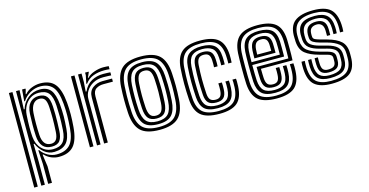

<svg xmlns="http://www.w3.org/2000/svg" viewBox="-81 -990 3012 1569"><g transform="rotate(-15 1425.0 -205.0)"><path d="M165 200V31.5L158 -85.5H165Q186 -53.8 221.8 -34Q257.5 -14.2 296 -14.2Q368.8 -14.2 407.9 -54.6Q447 -95 454.8 -193.5Q459.2 -249.5 459.9 -298.8Q460.5 -348 456 -400.8Q447.2 -504 411 -545.1Q374.8 -586.2 306 -586.2Q262.8 -586.2 221.5 -562.9Q180.2 -539.5 157.2 -501.8H150.5L158.5 -600H187V-590.8L176.8 -555.2H182.8Q205 -581.8 240.9 -595.9Q276.8 -610 312.8 -610Q396.5 -610 436.2 -560.9Q476 -511.8 485.8 -401Q490.2 -349.2 489.9 -300.9Q489.5 -252.5 484.8 -195Q475.8 -85.2 433.8 -37.6Q391.8 10 308 10Q275 10 243.4 -3.5Q211.8 -17 189.5 -42H182.5L197 60.5V200ZM47 200V-600H77V200ZM107 200V-600H137L130 -439.5L136.8 -439.2Q152.2 -493 196.1 -527.9Q240 -562.8 297.5 -562.8Q358.5 -562.8 388.5 -525.4Q418.5 -488 426 -402.2Q431 -347.2 430.4 -299.9Q429.8 -252.5 425 -194Q418.5 -113 384.6 -76.9Q350.8 -40.8 283.5 -38.8Q235.2 -37.2 197.9 -68.1Q160.5 -99 140.8 -145.5H134L137 3V200ZM278.2 -63Q334.5 -63 362.8 -93.6Q391 -124.2 395 -195Q399 -262.2 398.8 -307.2Q398.5 -352.2 396 -400Q392 -474.8 365.6 -506.9Q339.2 -539 281.8 -539Q242 -539 211.1 -519.1Q180.2 -499.2 161.9 -465.5Q143.5 -431.8 140.8 -390Q133.5 -274 139.8 -203.8Q145.2 -141.2 183 -102.1Q220.8 -63 278.2 -63ZM274 -85.8Q224.2 -85.8 198.1 -116.1Q172 -146.5 168.8 -203.8Q166.2 -251 166.4 -297.4Q166.5 -343.8 169 -390.5Q172.2 -452.5 200.8 -483.1Q229.2 -513.8 274 -513.8Q320.5 -513.8 341.9 -487.6Q363.2 -461.5 366.2 -401Q368 -364.2 368.4 -333.5Q368.8 -302.8 367.9 -270Q367 -237.2 365 -194.2Q362.8 -142 342.8 -113.9Q322.8 -85.8 274 -85.8ZM274 -110Q302.5 -110 317.6 -130.1Q332.8 -150.2 335.2 -195Q339 -261.8 338.9 -307.4Q338.8 -353 336.2 -401Q333.8 -448.8 319.5 -469.4Q305.2 -490 274 -490Q241.5 -490 221.8 -464.1Q202 -438.2 198.8 -390Q196.2 -349.8 196 -299.9Q195.8 -250 198.8 -202.8Q201.5 -158.2 220 -134.1Q238.5 -110 274 -110Z M677.2 -508.5 691.5 -577.5V-600H721.2L721.8 -596L702.5 -552H708Q728.8 -575.8 768.9 -589.6Q809 -603.5 845 -603.5Q853.5 -603.5 868.4 -602.9Q883.2 -602.2 891.8 -601V-575Q884.8 -576.2 871 -576.9Q857.2 -577.5 847.2 -577.5Q797 -577.5 754.4 -561.9Q711.8 -546.2 684 -508.5ZM631.8 0V-600H661.5L661.8 -528L656.2 -448.5H663Q687.5 -502.8 731.9 -527Q776.2 -551.2 830.8 -551.2Q844.8 -551.2 865.5 -550.5Q886.2 -549.8 891.8 -549V-523Q884.2 -523.8 862.6 -524.4Q841 -525 825 -525Q775.2 -525 738.5 -505.1Q701.8 -485.2 681.8 -453.4Q661.8 -421.5 661.8 -385.2V0ZM571.8 0V-600H601.8V0ZM691.8 0V-388Q691.8 -442.8 728 -469.4Q764.2 -496 811 -496H891.8V-469.8Q875.8 -470 851.5 -469.9Q827.2 -469.8 811 -469.8Q775.5 -469.8 749.4 -452.9Q723.2 -436 723.2 -391.2V0Z M1161.2 10Q1047.2 10 999.2 -38.6Q951.2 -87.2 945.2 -191Q941.8 -251.5 941.8 -301.1Q941.8 -350.8 945.2 -410Q951.8 -517 1001.9 -563.5Q1052 -610 1161.2 -610Q1272 -610 1321.1 -562.9Q1370.2 -515.8 1376.2 -410Q1379.5 -354.5 1379.9 -304.1Q1380.2 -253.8 1376.2 -191Q1369.5 -84 1320 -37Q1270.5 10 1161.2 10ZM1161.2 -14Q1257.2 -14 1298.9 -56.9Q1340.5 -99.8 1346.2 -192.8Q1350.2 -257.5 1349.9 -304.8Q1349.5 -352 1346.2 -408.2Q1341 -499.5 1300.1 -542.8Q1259.2 -586 1161.2 -586Q1066.2 -586 1023.6 -544.2Q981 -502.5 975.2 -408.2Q972.5 -363.5 971.9 -329.2Q971.2 -295 972.2 -263Q973.2 -231 975.2 -192.5Q980.5 -100 1022.1 -57Q1063.8 -14 1161.2 -14ZM1161.2 -38Q1078.8 -38 1044.2 -76.1Q1009.8 -114.2 1005 -195.5Q1001.8 -254.8 1001.8 -302.4Q1001.8 -350 1005.2 -406.5Q1010.2 -489.8 1046.4 -525.9Q1082.5 -562 1161.2 -562Q1242.8 -562 1277.1 -524.5Q1311.5 -487 1316.2 -407Q1318.8 -363.5 1319.5 -330.1Q1320.2 -296.8 1319.5 -265.1Q1318.8 -233.5 1316.2 -194.5Q1311.2 -114.8 1277.1 -76.4Q1243 -38 1161.2 -38ZM1161.2 -62Q1224.2 -62 1253.1 -93.4Q1282 -124.8 1286.5 -197.8Q1289.8 -249 1289.9 -296.9Q1290 -344.8 1286.5 -403.8Q1282.5 -476 1253.6 -507Q1224.8 -538 1161.2 -538Q1095 -538 1067.1 -505.2Q1039.2 -472.5 1035 -403.5Q1032 -355 1031.8 -306Q1031.5 -257 1035 -196.5Q1039.2 -125.8 1067.8 -93.9Q1096.2 -62 1161.2 -62ZM1161.2 -86Q1113 -86 1090.8 -112Q1068.5 -138 1065 -197.8Q1061.8 -253.8 1061.8 -301.4Q1061.8 -349 1065 -402.5Q1068.8 -462.8 1091.2 -488.4Q1113.8 -514 1161.2 -514Q1209 -514 1231.1 -488.2Q1253.2 -462.5 1256.5 -403Q1260 -344.5 1259.9 -297.5Q1259.8 -250.5 1256.5 -198.5Q1252.8 -139 1231 -112.5Q1209.2 -86 1161.2 -86ZM1161.2 -110Q1193.8 -110 1208.6 -131.2Q1223.5 -152.5 1226.5 -200.2Q1229.2 -245.2 1229.8 -291.6Q1230.2 -338 1226.5 -401.5Q1224 -448 1209 -469Q1194 -490 1161.2 -490Q1126.5 -490 1112.1 -467.8Q1097.8 -445.5 1095 -400.8Q1091.5 -343.5 1091.6 -299.9Q1091.8 -256.2 1095 -199.5Q1097.8 -153.5 1112.5 -131.8Q1127.2 -110 1161.2 -110Z M1666.5 10Q1558.5 10 1509.6 -31.5Q1460.8 -73 1454.5 -168Q1450 -239.8 1449.9 -300Q1449.8 -360.2 1454.5 -430Q1461.2 -526.5 1510 -568.2Q1558.8 -610 1664.5 -610Q1770.2 -610 1818.1 -569.6Q1866 -529.2 1870.5 -436Q1871 -422.8 1870.9 -405Q1870.8 -387.2 1869.5 -369.2H1841.5Q1842.8 -388 1840.5 -434.8Q1836.5 -515.8 1795.8 -550.9Q1755 -586 1664.5 -586Q1574.2 -586 1532.2 -549.4Q1490.2 -512.8 1484.5 -428.5Q1479.8 -358.5 1479.9 -298.5Q1480 -238.5 1484.5 -169.8Q1489.8 -87.2 1531.5 -50.6Q1573.2 -14 1666.5 -14Q1756 -14 1796.2 -50.1Q1836.5 -86.2 1840.5 -169.2Q1841.8 -193 1841.2 -209.5Q1840.8 -226 1839.5 -233H1869.2Q1871 -227.5 1871.2 -208Q1871.5 -188.5 1870.5 -168Q1866 -72.5 1818.6 -31.2Q1771.2 10 1666.5 10ZM1666.5 -38Q1586 -38 1552.4 -70.6Q1518.8 -103.2 1514.5 -171.8Q1510 -242.8 1509.9 -301.2Q1509.8 -359.8 1514.2 -425.8Q1519.5 -503.2 1557 -532.6Q1594.5 -562 1664.5 -562Q1736.2 -562 1771.8 -533.5Q1807.2 -505 1810.5 -434Q1812.5 -390 1811 -369.2H1781.5Q1782.8 -387.5 1780.5 -433.2Q1777.8 -494 1747.8 -516Q1717.8 -538 1664.5 -538Q1606.5 -538 1577.5 -512.5Q1548.5 -487 1544.2 -423.8Q1539.5 -357.2 1539.9 -298.2Q1540.2 -239.2 1544.2 -174.5Q1548.2 -114.2 1576.4 -88.1Q1604.5 -62 1666.5 -62Q1720 -62 1748.8 -85.2Q1777.5 -108.5 1780.5 -170.5Q1782.5 -210.8 1780 -233H1809.8Q1811 -224.5 1811.2 -207Q1811.5 -189.5 1810.5 -169.8Q1807.2 -99.5 1773.8 -68.8Q1740.2 -38 1666.5 -38ZM1666.5 -86Q1620.2 -86 1598.8 -106.9Q1577.2 -127.8 1574.2 -175.8Q1569.8 -246 1569.9 -301.9Q1570 -357.8 1574.2 -421.8Q1577.8 -471.2 1598.8 -492.6Q1619.8 -514 1664.5 -514Q1704.8 -514 1726.6 -496.2Q1748.5 -478.5 1750.8 -430Q1751.5 -414.8 1751.8 -396.5Q1752 -378.2 1750.8 -369.2H1720.5Q1721.8 -378.2 1721.6 -395.6Q1721.5 -413 1720.8 -429Q1719.2 -461 1706.4 -475.5Q1693.5 -490 1664.5 -490Q1634.2 -490 1620.5 -473.2Q1606.8 -456.5 1604.2 -420.8Q1599.8 -355 1599.9 -299.8Q1600 -244.5 1604.2 -177.5Q1606.5 -141.2 1621 -125.6Q1635.5 -110 1666.5 -110Q1693.8 -110 1706.4 -125.1Q1719 -140.2 1720.8 -175Q1721.2 -186.8 1721.4 -203.6Q1721.5 -220.5 1720.5 -233H1750.2Q1751.2 -224 1751.4 -206.1Q1751.5 -188.2 1750.8 -173.8Q1748.5 -126.8 1728.8 -106.4Q1709 -86 1666.5 -86Z M2152 10Q2044 10 1995.1 -31.5Q1946.2 -73 1940 -168Q1938.5 -191.2 1937.9 -228.4Q1937.2 -265.5 1937.4 -305.8Q1937.5 -346 1938.2 -379.8Q1939 -413.5 1940 -430Q1946.8 -526.5 1995.5 -568.2Q2044.2 -610 2150 -610Q2254 -610 2302.8 -570.4Q2351.5 -530.8 2356 -436Q2356.2 -428.2 2356.5 -407.1Q2356.8 -386 2356.9 -358.8Q2357 -331.5 2356.6 -304.5Q2356.2 -277.5 2355 -258H2087.5Q2088 -231.2 2088.4 -211.2Q2088.8 -191.2 2089.8 -177.5Q2092 -141.2 2106.5 -125.6Q2121 -110 2152 -110Q2179.2 -110 2191.9 -125.1Q2204.5 -140.2 2206.2 -175Q2206.8 -187.5 2207 -202.4Q2207.2 -217.2 2206 -233H2236Q2237.2 -218.5 2237 -202.4Q2236.8 -186.2 2236.2 -173.8Q2234 -126.8 2214.2 -106.4Q2194.5 -86 2152 -86Q2106 -86 2084.4 -106.8Q2062.8 -127.5 2059.8 -175.8Q2058.5 -195.5 2058 -223.2Q2057.5 -251 2057.2 -282H2326Q2327 -311.5 2327 -343.2Q2327 -375 2326.8 -400.1Q2326.5 -425.2 2326 -434.5Q2322 -515.8 2281.2 -550.9Q2240.5 -586 2150 -586Q2059.8 -586 2017.8 -549.4Q1975.8 -512.8 1970 -428.8Q1969 -413.5 1968.2 -380.9Q1967.5 -348.2 1967.4 -308.6Q1967.2 -269 1967.9 -231.6Q1968.5 -194.2 1970 -169.8Q1975.2 -87.2 2017 -50.6Q2058.8 -14 2152 -14Q2241.2 -14 2281.6 -50.1Q2322 -86.2 2326 -169Q2326.8 -184.5 2326.9 -201.5Q2327 -218.5 2325.5 -233H2355.5Q2357 -218.8 2356.9 -201.9Q2356.8 -185 2356 -168Q2351.5 -72.5 2304.1 -31.2Q2256.8 10 2152 10ZM2152 -38Q2071.5 -38 2037.9 -70.6Q2004.2 -103.2 2000 -171.8Q1998.5 -196.5 1997.9 -233.8Q1997.2 -271 1997.4 -310.1Q1997.5 -349.2 1998.1 -380.8Q1998.8 -412.2 1999.8 -425.8Q2005 -502.5 2042 -532.2Q2079 -562 2150 -562Q2224 -562 2258.4 -532.6Q2292.8 -503.2 2296 -433.8Q2296.5 -421.5 2296.9 -382.9Q2297.2 -344.2 2296.5 -306H2027.2Q2027.2 -265.2 2027.9 -230.8Q2028.5 -196.2 2029.8 -174.8Q2033.8 -114.2 2061.9 -88.1Q2090 -62 2152 -62Q2205.5 -62 2234.2 -85.2Q2263 -108.5 2266 -170.5Q2266.8 -185.8 2266.9 -201Q2267 -216.2 2265.8 -233H2295.8Q2297 -217.5 2296.9 -202.1Q2296.8 -186.8 2296 -169.8Q2292.8 -99.5 2259.2 -68.8Q2225.8 -38 2152 -38ZM2027.5 -330H2267Q2267.2 -362.8 2266.9 -391.8Q2266.5 -420.8 2266 -433Q2263.5 -489 2236.2 -513.5Q2209 -538 2150 -538Q2092 -538 2063 -512.5Q2034 -487 2029.8 -423.8Q2029 -413 2028.4 -386.8Q2027.8 -360.5 2027.5 -330ZM2057.8 -354Q2058 -363.2 2058.4 -378Q2058.8 -392.8 2059.1 -405.8Q2059.5 -418.8 2059.8 -422.2Q2063.2 -473 2085.1 -493.5Q2107 -514 2150 -514Q2193.2 -514 2213.6 -494.9Q2234 -475.8 2236 -432.5Q2236.5 -421 2236.8 -399.1Q2237 -377.2 2237 -354ZM2088 -378H2207Q2206.8 -393.8 2206.6 -409.6Q2206.5 -425.5 2206.2 -429.5Q2204.8 -462 2191.5 -476Q2178.2 -490 2150 -490Q2120.5 -490 2106.4 -473.6Q2092.2 -457.2 2089.8 -421Q2088.8 -405.8 2088 -378Z M2616.5 -86Q2576.2 -86 2555.9 -105.2Q2535.5 -124.5 2533.5 -172.8Q2533.2 -179.5 2532.9 -199.5Q2532.5 -219.5 2533.5 -228H2561.2Q2560.5 -220.2 2560.6 -205.9Q2560.8 -191.5 2561.5 -173.8Q2562.8 -138.5 2576.2 -124.2Q2589.8 -110 2616.5 -110Q2651.8 -110 2667.1 -122.6Q2682.5 -135.2 2682.5 -164Q2682.5 -170 2682.6 -178.2Q2682.8 -186.5 2682.5 -192Q2682 -207 2672.2 -215.2Q2662.5 -223.5 2641 -229L2577.5 -246Q2503 -266 2462.9 -298.4Q2422.8 -330.8 2418.5 -399.8Q2418.2 -406.2 2418.1 -414.1Q2418 -422 2417.5 -429Q2412.8 -526.5 2463.4 -568.2Q2514 -610 2623.5 -610Q2722 -610 2767 -569.6Q2812 -529.2 2817.5 -436Q2818.2 -423.5 2818.1 -409Q2818 -394.5 2816.8 -378H2789Q2790.2 -393 2790.2 -408.2Q2790.2 -423.5 2789.8 -434.2Q2785.8 -515.8 2746.5 -550.9Q2707.2 -586 2623.5 -586Q2529.2 -586 2485.5 -549.5Q2441.8 -513 2445.8 -429Q2446.2 -421.2 2446.1 -414Q2446 -406.8 2446.8 -399.8Q2452.8 -340.2 2487.9 -313.6Q2523 -287 2585 -270L2647.5 -253Q2681 -244 2695.9 -230.5Q2710.8 -217 2710.8 -192V-164Q2710.8 -122.2 2688.8 -104.1Q2666.8 -86 2616.5 -86ZM2616.5 -38Q2547.2 -38 2514 -68Q2480.8 -98 2477.5 -170.5Q2477 -182.2 2477.1 -201.1Q2477.2 -220 2478 -228H2505.8Q2505 -220.2 2505.1 -200.9Q2505.2 -181.5 2505.5 -171.8Q2508.2 -112 2534.5 -87Q2560.8 -62 2616.5 -62Q2682.2 -62 2710.6 -85.8Q2739 -109.5 2739 -164V-192Q2739 -230.2 2716.8 -248.4Q2694.5 -266.5 2654 -277L2592.5 -293Q2538.2 -307 2508.8 -330.1Q2479.2 -353.2 2475 -398.8Q2474.2 -406.5 2474.4 -414.4Q2474.5 -422.2 2474 -429Q2470.5 -497.5 2506.2 -529.8Q2542 -562 2623.5 -562Q2692 -562 2725.4 -532Q2758.8 -502 2762 -432.8Q2762.5 -425.2 2762.6 -409.8Q2762.8 -394.2 2761.5 -378H2733.8Q2733.8 -394.2 2734.1 -408.4Q2734.5 -422.5 2734.2 -428.8Q2732.8 -487.8 2704.9 -512.9Q2677 -538 2623.5 -538Q2561.5 -538 2531.8 -512.6Q2502 -487.2 2502 -429Q2502 -413.5 2503 -400Q2505.2 -364.5 2530.4 -346.6Q2555.5 -328.8 2600 -317L2660.5 -301Q2716.8 -286.2 2741.9 -261.8Q2767 -237.2 2767 -192V-164Q2767 -96.5 2732.1 -67.2Q2697.2 -38 2616.5 -38ZM2616.5 10Q2520.2 10 2473 -29.9Q2425.8 -69.8 2421.5 -168Q2420 -203 2422.5 -228H2450.2Q2449.5 -220.2 2449.2 -201.5Q2449 -182.8 2449.5 -169.2Q2453.5 -84.2 2493.2 -49.1Q2533 -14 2616.5 -14Q2712.2 -14 2753.8 -48.9Q2795.2 -83.8 2795.2 -164V-192Q2795.2 -252.2 2761.4 -280.5Q2727.5 -308.8 2667 -325L2607.5 -341Q2575 -349.8 2554.1 -362.5Q2533.2 -375.2 2531.2 -399.8Q2531 -404.5 2530.5 -413.1Q2530 -421.8 2530.2 -429Q2531.5 -474 2554.5 -494Q2577.5 -514 2623.5 -514Q2663.8 -514 2684.6 -493.6Q2705.5 -473.2 2706.2 -427.8Q2706.5 -416.2 2706.4 -407.2Q2706.2 -398.2 2706.2 -378H2678.8Q2678.8 -392.8 2678.8 -407.2Q2678.8 -421.8 2678.5 -426Q2677 -460.2 2661.4 -475.1Q2645.8 -490 2623.5 -490Q2593.5 -490 2576.2 -475.8Q2559 -461.5 2558.5 -429Q2558.2 -421.5 2558.4 -414.2Q2558.5 -407 2559.5 -399.8Q2561.5 -385.8 2576.5 -378.6Q2591.5 -371.5 2615 -365L2673.5 -349Q2749.2 -328.5 2786.4 -293.9Q2823.5 -259.2 2823.5 -192V-164Q2823.5 -70.8 2775.4 -30.4Q2727.2 10 2616.5 10Z"/></g></svg>

Font: Big Shoulders Inline Text Black
Style: Regular
Weight: 900
Designer: Patric King
Foundry: XO Type Co
Version: Version 1.000